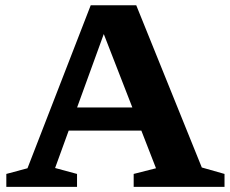

<svg xmlns="http://www.w3.org/2000/svg" viewBox="-20 -724 890 744"><path d="M210 -218V-307.5H569.5V-218ZM762 -75 850 -50V0H498V-50L584.5 -72L370.5 -622H393L193.5 -73L278.5 -50V0H4.5V-50L86.5 -72L331.5 -703.5H508Z"/></svg>

Font: Newsreader 9pt SemiBold
Style: Regular
Weight: 600
Designer: Hugues Gentile
Foundry: Production Type
Version: Version 1.003